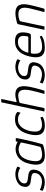

<svg xmlns="http://www.w3.org/2000/svg" viewBox="1167 -1922 754 3142"><g transform="rotate(-90 1544.0 -351.0)"><path d="M7 -73Q8 -77 11 -77Q14 -77 16 -74Q29 -64 52.5 -56.5Q76 -49 100 -45Q124 -41 141 -41Q172 -41 201 -51Q230 -61 252 -83.5Q274 -106 282 -142Q289 -175 276 -190.5Q263 -206 236.5 -212Q210 -218 176 -222Q151 -224 127 -229Q103 -234 85.5 -247Q68 -260 60 -284Q52 -308 61 -349Q70 -389 100 -417.5Q130 -446 174 -461.5Q218 -477 269 -477Q286 -477 309 -473Q332 -469 353.5 -461.5Q375 -454 387 -441Q390 -439 389.5 -437.5Q389 -436 388 -432L371 -400Q369 -395 361 -399Q351 -408 332.5 -415Q314 -422 294 -427Q274 -432 259 -432Q198 -432 160.5 -407Q123 -382 116 -350Q109 -316 121.5 -299.5Q134 -283 159 -277.5Q184 -272 213 -269Q237 -267 262.5 -262.5Q288 -258 307.5 -245.5Q327 -233 335.5 -209Q344 -185 335 -145Q324 -88 290 -55Q256 -22 213.5 -8.5Q171 5 132 5Q115 5 89 1.5Q63 -2 37.5 -10.5Q12 -19 -6 -31Q-8 -35 -7 -39Z M570 6Q475 6 440 -51.5Q405 -109 431 -230Q447 -306 475.5 -353.5Q504 -401 538.5 -427Q573 -453 609 -463Q645 -473 678 -473Q713 -473 746.5 -461Q780 -449 794 -437L800 -465Q801 -468 803 -469Q805 -470 807 -470H850Q856 -470 856 -464Q853 -446 847 -414.5Q841 -383 832 -342Q823 -301 812 -252.5Q801 -204 787 -150Q773 -96 757 -40Q755 -34 751.5 -29Q748 -24 735 -20Q704 -9 658 -1.5Q612 6 570 6ZM588 -39Q606 -39 628 -43Q650 -47 668 -51.5Q686 -56 692 -57Q698 -59 704.5 -63.5Q711 -68 714 -79Q721 -104 729 -137.5Q737 -171 745.5 -207.5Q754 -244 761.5 -278.5Q769 -313 775 -339Q781 -365 782 -376Q784 -382 781.5 -386.5Q779 -391 771 -395Q752 -405 727 -414Q702 -423 669 -423Q648 -423 622 -416Q596 -409 570 -390Q544 -371 522.5 -332Q501 -293 487 -230Q465 -124 490.5 -81.5Q516 -39 588 -39Z M1061 5Q1002 5 967 -13.5Q932 -32 917.5 -65Q903 -98 903.5 -142Q904 -186 915 -237Q926 -285 944 -328.5Q962 -372 991.5 -407Q1021 -442 1063 -462Q1105 -482 1164 -482Q1205 -482 1232.5 -473.5Q1260 -465 1278 -448Q1281 -443 1282 -441Q1283 -439 1281 -433L1273 -399Q1272 -393 1268.5 -393Q1265 -393 1262 -396Q1248 -415 1218.5 -424.5Q1189 -434 1157 -434Q1115 -434 1083 -416.5Q1051 -399 1029 -369.5Q1007 -340 992.5 -305.5Q978 -271 970 -236Q958 -177 962.5 -133.5Q967 -90 993.5 -65.5Q1020 -41 1073 -41Q1106 -41 1133.5 -47.5Q1161 -54 1185 -64Q1195 -69 1196 -62L1203 -36Q1204 -32 1202 -30Q1200 -28 1197 -26Q1171 -10 1135.5 -2.5Q1100 5 1061 5Z M1291 -6Q1328 -180 1365.5 -354Q1403 -528 1440 -702Q1440 -708 1446 -708Q1457 -708 1468 -708Q1479 -708 1490 -708Q1496 -708 1495 -702Q1482 -643 1469.5 -584Q1457 -525 1444 -466Q1443 -460 1445 -457.5Q1447 -455 1455 -457Q1481 -464 1511.5 -470.5Q1542 -477 1572 -477Q1607 -477 1636 -466Q1665 -455 1683 -428Q1701 -401 1704.5 -353.5Q1708 -306 1693 -234Q1685 -196 1675 -155.5Q1665 -115 1654 -76.5Q1643 -38 1633 -6Q1632 -2 1629.5 -1Q1627 0 1621 0Q1612 0 1603.5 0Q1595 0 1587 0Q1580 0 1578.5 -2Q1577 -4 1580 -11Q1595 -59 1609 -114.5Q1623 -170 1635 -222Q1648 -285 1646.5 -325.5Q1645 -366 1632 -389Q1619 -412 1598.5 -421Q1578 -430 1554 -430Q1533 -430 1504.5 -425.5Q1476 -421 1451 -414Q1444 -413 1437.5 -408Q1431 -403 1428 -390L1347 -6Q1346 0 1340 0H1296Q1290 0 1291 -6Z M1764 -73Q1765 -77 1768 -77Q1771 -77 1773 -74Q1786 -64 1809.5 -56.5Q1833 -49 1857 -45Q1881 -41 1898 -41Q1929 -41 1958 -51Q1987 -61 2009 -83.5Q2031 -106 2039 -142Q2046 -175 2033 -190.5Q2020 -206 1993.5 -212Q1967 -218 1933 -222Q1908 -224 1884 -229Q1860 -234 1842.5 -247Q1825 -260 1817 -284Q1809 -308 1818 -349Q1827 -389 1857 -417.5Q1887 -446 1931 -461.5Q1975 -477 2026 -477Q2043 -477 2066 -473Q2089 -469 2110.5 -461.5Q2132 -454 2144 -441Q2147 -439 2146.5 -437.5Q2146 -436 2145 -432L2128 -400Q2126 -395 2118 -399Q2108 -408 2089.5 -415Q2071 -422 2051 -427Q2031 -432 2016 -432Q1955 -432 1917.5 -407Q1880 -382 1873 -350Q1866 -316 1878.5 -299.5Q1891 -283 1916 -277.5Q1941 -272 1970 -269Q1994 -267 2019.5 -262.5Q2045 -258 2064.5 -245.5Q2084 -233 2092.5 -209Q2101 -185 2092 -145Q2081 -88 2047 -55Q2013 -22 1970.5 -8.5Q1928 5 1889 5Q1872 5 1846 1.5Q1820 -2 1794.5 -10.5Q1769 -19 1751 -31Q1749 -35 1750 -39Z M2189 -237Q2200 -285 2218 -328.5Q2236 -372 2265.5 -407Q2295 -442 2337 -462Q2379 -482 2438 -482Q2499 -482 2531 -464Q2563 -446 2575 -415.5Q2587 -385 2585.5 -348.5Q2584 -312 2576 -275Q2568 -239 2559.5 -231Q2551 -223 2538 -223H2254Q2252 -223 2247 -221Q2242 -219 2240 -210Q2231 -160 2238 -121.5Q2245 -83 2272.5 -61Q2300 -39 2351 -39Q2387 -39 2429.5 -47.5Q2472 -56 2502 -72Q2507 -75 2513 -76.5Q2519 -78 2521 -71L2527 -50Q2529 -46 2527 -44Q2525 -42 2519 -39Q2482 -14 2433.5 -4.5Q2385 5 2335 5Q2275 5 2240.5 -13.5Q2206 -32 2191.5 -65Q2177 -98 2177.5 -142Q2178 -186 2189 -237ZM2521 -284Q2527 -313 2528 -340Q2529 -367 2519.5 -388.5Q2510 -410 2488 -422.5Q2466 -435 2427 -435Q2388 -435 2359 -420.5Q2330 -406 2309 -382Q2288 -358 2275 -331.5Q2262 -305 2256 -280Q2253 -271 2254 -267.5Q2255 -264 2263 -264Q2322 -264 2380.5 -264Q2439 -264 2499 -264Q2509 -264 2513.5 -267.5Q2518 -271 2521 -284Z M2634 0Q2631 0 2629 -1.5Q2627 -3 2628 -6Q2651 -113 2674 -219.5Q2697 -326 2719 -432Q2721 -438 2725 -442Q2729 -446 2742 -450Q2756 -454 2782.5 -460Q2809 -466 2839.5 -471Q2870 -476 2895 -476Q2952 -476 2985 -459Q3018 -442 3032 -411Q3046 -380 3046 -339.5Q3046 -299 3036 -252Q3026 -205 3014 -157Q3002 -109 2991.5 -70Q2981 -31 2974 -10Q2972 -3 2969.5 -1.5Q2967 0 2960 0H2923Q2916 0 2918 -8Q2920 -14 2925 -32.5Q2930 -51 2937 -78Q2944 -105 2952 -136.5Q2960 -168 2967.5 -199Q2975 -230 2981 -255Q2993 -309 2987.5 -347.5Q2982 -386 2957.5 -406.5Q2933 -427 2885 -427Q2859 -428 2833.5 -423Q2808 -418 2787 -410Q2781 -409 2774 -404Q2767 -399 2765 -388Q2745 -294 2724.5 -198.5Q2704 -103 2684 -7Q2683 -4 2681.5 -2Q2680 0 2677 0Z"/></g></svg>

Font: Glory Light
Style: Italic
Weight: 300
Italic angle: -12°
Version: Version 1.011